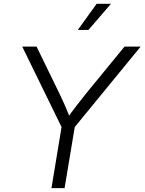

<svg xmlns="http://www.w3.org/2000/svg" viewBox="-20 -967 743 987"><path d="M244.6 0 296.4 -314 94.2 -727.5H168L283.7 -489.7Q300.8 -454.6 315.7 -420.4Q330.6 -386.2 345.2 -346.7H317.4Q344.7 -386.7 371.1 -420.9Q397.5 -455.1 425.3 -489.7L620.1 -727.5H703.1L364.3 -314L312 0ZM379.9 -813 476.6 -947.3H550.3L434.6 -813Z"/></svg>

Font: Inter 24pt Light
Style: Italic
Weight: 300
Italic angle: -9.3988°
Designer: Rasmus Andersson
Foundry: rsms
Version: Version 4.001;git-66647c0bb